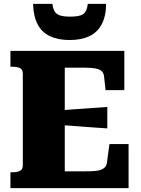

<svg xmlns="http://www.w3.org/2000/svg" viewBox="-20 -973 728 993"><path d="M645 -228V0H34V-82H44Q67 -82 82.5 -89Q98 -96 98 -118V-592Q98 -614 82.5 -621Q67 -628 44 -628H34V-710H623V-507H526L518 -579Q516 -597 504 -606.5Q492 -616 471 -619.5Q450 -623 420 -623H315V-87H420Q449 -87 469.5 -88.5Q490 -90 503.5 -95.5Q517 -101 524 -109.5Q531 -118 533 -131L546 -228ZM293 -402Q333 -406 373.5 -408.5Q414 -411 454.5 -414Q495 -417 535 -420V-309Q495 -312 454.5 -314.5Q414 -317 374 -320.5Q334 -324 293 -326ZM340 -766Q400 -766 441.5 -785.5Q483 -805 505.5 -846.5Q528 -888 529 -953H434Q431 -928 422.5 -913.5Q414 -899 395 -893Q376 -887 343 -887Q310 -887 291 -893Q272 -899 263 -913.5Q254 -928 251 -953H151Q153 -888 175 -846.5Q197 -805 239 -785.5Q281 -766 340 -766Z"/></svg>

Font: Roboto Serif 20pt ExtraBold
Style: Regular
Weight: 800
Version: Version 1.008